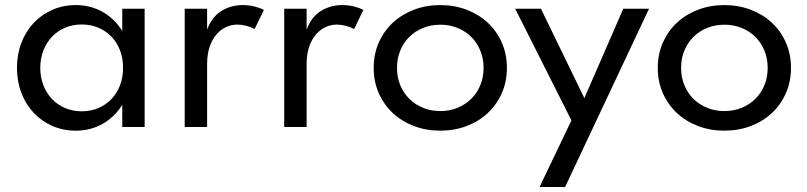

<svg xmlns="http://www.w3.org/2000/svg" viewBox="-20 -500 3179 756"><path d="M46.8 -232.7Q46.8 -285.9 64.1 -331.1Q81.4 -376.4 112.3 -409.3Q143.2 -442.3 185.7 -461.1Q228.2 -480 278.2 -480Q336.4 -480 383.6 -453.4Q430.9 -426.8 461.4 -378.2V-465.5H549.5V0H461.4V-87.3Q430.9 -38.6 383.6 -12Q336.4 14.5 278.2 14.5Q228.2 14.5 185.7 -4.3Q143.2 -23.2 112.3 -56.1Q81.4 -89.1 64.1 -134.3Q46.8 -179.5 46.8 -232.7ZM138.6 -232.7Q138.6 -195.5 150.9 -164.1Q163.2 -132.7 184.8 -110Q206.4 -87.3 236.4 -74.5Q266.4 -61.8 301.8 -61.8Q337.3 -61.8 367.3 -74.5Q397.3 -87.3 418.9 -110Q440.5 -132.7 452.5 -164.1Q464.5 -195.5 464.5 -232.7Q464.5 -270.5 452.5 -301.8Q440.5 -333.2 418.9 -355.7Q397.3 -378.2 367.3 -390.9Q337.3 -403.6 301.8 -403.6Q266.4 -403.6 236.4 -390.9Q206.4 -378.2 184.8 -355.5Q163.2 -332.7 150.9 -301.4Q138.6 -270 138.6 -232.7Z M707.3 0V-465.5H795.5V-383.6Q815 -434.5 852.5 -457.3Q890 -480 935.5 -480Q959.1 -480 980.9 -474.8Q1002.7 -469.5 1019.1 -460.9L982.7 -385.9Q968.2 -393.6 949.8 -398.4Q931.4 -403.2 914.5 -403.2Q891.4 -403.2 869.8 -393.2Q848.2 -383.2 831.6 -363.6Q815 -344.1 805.2 -315Q795.5 -285.9 795.5 -247.7V0Z M1099.1 0V-465.5H1187.3V-383.6Q1206.8 -434.5 1244.3 -457.3Q1281.8 -480 1327.3 -480Q1350.9 -480 1372.7 -474.8Q1394.5 -469.5 1410.9 -460.9L1374.5 -385.9Q1360 -393.6 1341.6 -398.4Q1323.2 -403.2 1306.4 -403.2Q1283.2 -403.2 1261.6 -393.2Q1240 -383.2 1223.4 -363.6Q1206.8 -344.1 1197 -315Q1187.3 -285.9 1187.3 -247.7V0Z M1713.6 14.5Q1658.2 14.5 1610.2 -3.6Q1562.3 -21.8 1527 -54.5Q1491.8 -87.3 1471.6 -132.7Q1451.4 -178.2 1451.4 -232.7Q1451.4 -287.3 1471.6 -332.7Q1491.8 -378.2 1527 -410.9Q1562.3 -443.6 1610.2 -461.8Q1658.2 -480 1713.6 -480Q1769.1 -480 1817 -461.8Q1865 -443.6 1900.2 -410.9Q1935.5 -378.2 1955.7 -332.7Q1975.9 -287.3 1975.9 -232.7Q1975.9 -178.2 1955.7 -132.7Q1935.5 -87.3 1900.2 -54.5Q1865 -21.8 1817 -3.6Q1769.1 14.5 1713.6 14.5ZM1713.6 -62.7Q1750.5 -62.7 1781.6 -75.5Q1812.7 -88.2 1835.5 -110.7Q1858.2 -133.2 1871.1 -164.3Q1884.1 -195.5 1884.1 -232.7Q1884.1 -270 1871.1 -301.1Q1858.2 -332.3 1835.5 -354.8Q1812.7 -377.3 1781.6 -390Q1750.5 -402.7 1713.6 -402.7Q1676.8 -402.7 1645.7 -390Q1614.5 -377.3 1591.8 -354.8Q1569.1 -332.3 1556.1 -301.1Q1543.2 -270 1543.2 -232.7Q1543.2 -195.5 1556.1 -164.3Q1569.1 -133.2 1591.8 -110.7Q1614.5 -88.2 1645.7 -75.5Q1676.8 -62.7 1713.6 -62.7Z M2104.5 236.4 2230 -25.9 2008.6 -465.5H2110L2280.9 -113.6L2434.1 -465.5H2535.5L2205 236.4Z M2832.3 14.5Q2776.8 14.5 2728.9 -3.6Q2680.9 -21.8 2645.7 -54.5Q2610.5 -87.3 2590.2 -132.7Q2570 -178.2 2570 -232.7Q2570 -287.3 2590.2 -332.7Q2610.5 -378.2 2645.7 -410.9Q2680.9 -443.6 2728.9 -461.8Q2776.8 -480 2832.3 -480Q2887.7 -480 2935.7 -461.8Q2983.6 -443.6 3018.9 -410.9Q3054.1 -378.2 3074.3 -332.7Q3094.5 -287.3 3094.5 -232.7Q3094.5 -178.2 3074.3 -132.7Q3054.1 -87.3 3018.9 -54.5Q2983.6 -21.8 2935.7 -3.6Q2887.7 14.5 2832.3 14.5ZM2832.3 -62.7Q2869.1 -62.7 2900.2 -75.5Q2931.4 -88.2 2954.1 -110.7Q2976.8 -133.2 2989.8 -164.3Q3002.7 -195.5 3002.7 -232.7Q3002.7 -270 2989.8 -301.1Q2976.8 -332.3 2954.1 -354.8Q2931.4 -377.3 2900.2 -390Q2869.1 -402.7 2832.3 -402.7Q2795.5 -402.7 2764.3 -390Q2733.2 -377.3 2710.5 -354.8Q2687.7 -332.3 2674.8 -301.1Q2661.8 -270 2661.8 -232.7Q2661.8 -195.5 2674.8 -164.3Q2687.7 -133.2 2710.5 -110.7Q2733.2 -88.2 2764.3 -75.5Q2795.5 -62.7 2832.3 -62.7Z"/></svg>

Font: Spartan Med
Style: Regular
Weight: 500
Designer: Matt Bailey, Mirko Velimirovic
Foundry: Matt Bailey
Version: Version 1.005